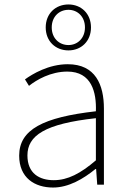

<svg xmlns="http://www.w3.org/2000/svg" viewBox="-20 -828 576 861"><path d="M218 13C288 13 354 -26 408 -70H411L416 0H446V-341C446 -448 408 -540 284 -540C198 -540 125 -496 92 -472L110 -443C144 -470 207 -507 282 -507C391 -507 413 -414 410 -329C173 -302 66 -247 66 -130C66 -30 136 13 218 13ZM221 -20C157 -20 103 -50 103 -131C103 -220 181 -273 410 -298V-109C341 -50 284 -20 221 -20ZM287 -602C344 -602 388 -643 388 -705C388 -767 344 -808 287 -808C229 -808 185 -767 185 -705C185 -643 229 -602 287 -602ZM287 -626C245 -626 212 -657 212 -705C212 -753 245 -784 287 -784C328 -784 361 -753 361 -705C361 -657 328 -626 287 -626Z"/></svg>

Font: Harano Aji Gothic KR ExtraLight
Style: Regular
Weight: 250
Foundry: Masamichi Hosoda
Version: HaranoAjiGothicKR-ExtraLight version 20220220;ttx 4.29.1